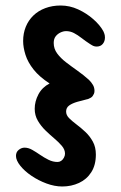

<svg xmlns="http://www.w3.org/2000/svg" viewBox="-20 -668 439 697"><path d="M206 9Q178 9 148.5 -2Q119 -13 94 -30Q69 -47 53.5 -66.5Q38 -86 38 -102Q38 -116 48 -124Q58 -132 69 -132Q83 -132 97 -124Q111 -116 125.5 -106Q140 -96 156 -88Q172 -80 189 -80Q196 -80 202 -84Q208 -88 212 -95.5Q216 -103 216 -110Q216 -125 204.5 -138.5Q193 -152 177 -165.5Q161 -179 145 -194.5Q129 -210 117.5 -229.5Q106 -249 106 -273Q106 -300 119.5 -325.5Q133 -351 160 -365Q123 -389 102 -415.5Q81 -442 72.5 -469Q64 -496 64 -519Q64 -547 73.5 -570.5Q83 -594 101 -611.5Q119 -629 144.5 -638.5Q170 -648 200 -648Q233 -648 263.5 -634Q294 -620 318.5 -598.5Q343 -577 355 -555Q355 -555 358 -548Q361 -541 361 -532Q361 -518 353 -508.5Q345 -499 331 -499Q322 -499 314.5 -503.5Q307 -508 307 -508Q290 -519 276 -530Q262 -541 248.5 -548Q235 -555 220 -555Q210 -555 199.5 -550Q189 -545 182 -536Q175 -527 175 -512Q175 -491 187.5 -474Q200 -457 219.5 -442Q239 -427 261 -411.5Q283 -396 303 -378Q312 -369 317.5 -359.5Q323 -350 323 -338Q323 -332 321 -327.5Q319 -323 316.5 -319.5Q314 -316 310 -313.5Q306 -311 301 -309Q280 -304 261 -298.5Q242 -293 231 -285Q220 -277 220 -263Q220 -250 231 -239Q242 -228 258 -216Q274 -204 290 -189Q306 -174 317 -154Q328 -134 328 -107Q328 -69 311.5 -43Q295 -17 267 -4Q239 9 206 9Z"/></svg>

Font: Sour Gummy Black SemiBold
Style: Regular
Weight: 600
Version: Version 1.000